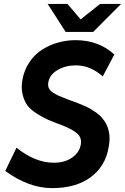

<svg xmlns="http://www.w3.org/2000/svg" viewBox="-20 -945 637 979"><path d="M597.2 -924.8 455.1 -782.2H314.9L223.1 -924.8H324.2L391.1 -846.2L490.2 -924.8ZM503.9 -555.2Q440.9 -611.8 366.2 -611.8Q314.5 -611.8 273.7 -588.1Q232.9 -564.5 226.1 -523.9Q223.6 -507.8 229.2 -495.4Q234.9 -482.9 250.2 -472.9Q265.6 -462.9 281.5 -455.8Q297.4 -448.7 324.7 -438.5Q337.4 -433.6 344.2 -431.2Q363.3 -424.3 379.2 -418.2Q395 -412.1 412.1 -404.5Q429.2 -397 442.9 -388.9Q456.5 -380.9 470 -371.3Q483.4 -361.8 493.7 -351.1Q503.9 -340.3 512.7 -327.9Q521.5 -315.4 527.1 -301Q532.7 -286.6 535.9 -270.3Q539.1 -253.9 538.6 -234.9Q538.1 -215.8 534.2 -194.8Q517.6 -96.7 442.1 -41.3Q366.7 14.2 246.1 14.2Q127 14.2 6.8 -73.2L64 -191.9Q159.7 -115.2 254.9 -115.2Q309.1 -115.2 346.9 -140.9Q384.8 -166.5 392.1 -209Q397.5 -242.7 374.3 -263.7Q351.1 -284.7 296.9 -306.2Q252.9 -322.3 226.6 -333.7Q200.2 -345.2 167.7 -365.7Q135.3 -386.2 119.4 -408Q103.5 -429.7 95.2 -463.4Q86.9 -497.1 94.2 -538.1Q103 -587.4 129.2 -626.7Q155.3 -666 192.6 -690.4Q230 -714.8 274.2 -727.5Q318.4 -740.2 365.2 -740.2Q483.4 -740.2 563 -667Z"/></svg>

Font: Stilu SemiBold
Style: Italic
Weight: 600
Italic angle: -10°
Designer: Genilson Lima Santos
Foundry: Genilson Lima Santos
Version: Version 1.200;PS 001.200;hotconv 1.0.88;makeotf.lib2.5.64775